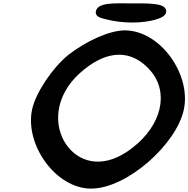

<svg xmlns="http://www.w3.org/2000/svg" viewBox="-20 -1026 1110 1131"><path d="M517 85C726 85 1019 -174 1063 -381C1107 -588 924 -847 715 -847C625 -847 489 -785 383 -703C288 -626 190 -479 169 -381C125 -174 308 85 517 85ZM839 -638C848 -630 857 -620 866 -610C978 -481 932 -288 761 -156C750 -148 740 -140 728 -132C576 -31 441 -72 370 -175C294 -285 301 -460 449 -594C593 -724 730 -738 839 -638ZM907 -914C921 -919 967 -933 958 -967C948 -1009 857 -1006 749 -1006C661 -1006 556 -1014 545 -960C538 -926 578 -919 602 -913C697 -887 824 -886 907 -914Z"/></svg>

Font: Venom Sans
Style: BdObl
Weight: 700
Version: Version 1.001